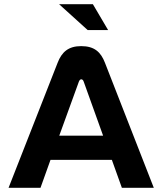

<svg xmlns="http://www.w3.org/2000/svg" viewBox="-20 -900 779 920"><path d="M256 -599 21 0H174L222 -134H516L564 0H717L483 -599C463 -651 432 -679 369 -679C308 -679 276 -651 256 -599ZM263 -880 400 -756H498L425 -880ZM264 -250 358 -509C361 -517 366 -520 369 -520C373 -520 378 -518 381 -509L474 -250Z"/></svg>

Font: LT Wave Alt Bold
Style: Regular
Weight: 700
Designer: Daniel Lyons
Version: Version 2.5 (Glyphs App)